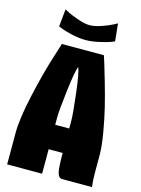

<svg xmlns="http://www.w3.org/2000/svg" viewBox="-134 -985 777 1060"><g transform="rotate(15 255.0 -455.0)"><path d="M380.9 -897.5 404.8 -910.2 415 -810.1Q406.2 -806.2 390.6 -800.3Q375 -794.4 332.8 -784.7Q290.5 -774.9 254.9 -774.9Q219.2 -774.9 179.4 -783.7Q139.6 -792.5 117.2 -801.3L95.2 -810.1L105 -910.2Q115.2 -904.3 131.8 -896Q148.4 -887.7 188.2 -873.8Q228 -859.9 254.9 -859.9Q281.7 -859.9 319.1 -872.3Q356.4 -884.8 380.9 -897.5ZM134.8 -720.2H375Q379.9 -705.6 387.9 -680.2Q396 -654.8 416.7 -583Q437.5 -511.2 453.4 -447Q469.2 -382.8 482.2 -306.6Q495.1 -230.5 495.1 -180.2V-80.1Q495.1 -33.2 500 0H330.1Q309.1 0 302 -28.1Q294.9 -56.2 294.9 -129.9V-140.1H214.8V0H15.1V-180.2Q15.1 -260.3 45.2 -395.3Q75.2 -530.3 105 -625ZM214.8 -279.8H294.9V-321.8Q294.9 -362.3 281 -479Q267.1 -595.7 254.9 -620.1Q243.2 -595.7 229 -478.5Q214.8 -361.3 214.8 -321.8Z"/></g></svg>

Font: Mikodacs
Style: Regular
Weight: 400
Designer: gluk (gluksza@wp.pl)
Foundry: gluk (gluksza@wp.pl)
Version: Version 0.28